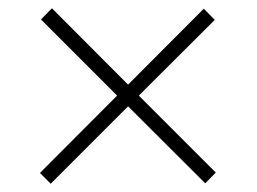

<svg xmlns="http://www.w3.org/2000/svg" viewBox="-20 -566 620 464"><path d="M499 -518 315.5 -335 501.5 -149 476 -123 289.5 -309 102.5 -122 76.5 -148 263 -335 79 -519 105.5 -546 289.5 -361.5 472.5 -545Z"/></svg>

Font: o
Style: Regular
Weight: 300
Designer: Lukasz Dziedzic
Foundry: Lukasz Dziedzic
Version: Version 1.104; Western+Polish opensource; ttfautohint (v1.8.